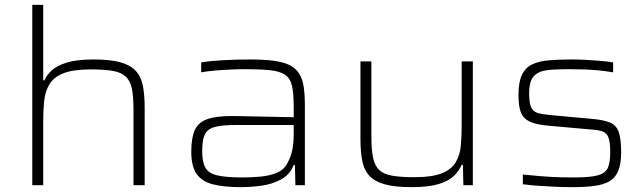

<svg xmlns="http://www.w3.org/2000/svg" viewBox="-20 -763 2654 791"><path d="M113 0V-743H158V-432H163Q172 -453 192.5 -472.5Q213 -492 254.5 -505Q296 -518 366 -518Q434 -518 475.5 -506.5Q517 -495 539 -471.5Q561 -448 568.5 -410Q576 -372 576 -319V0H530V-309Q530 -364 523.5 -397Q517 -430 498 -447.5Q479 -465 444.5 -471Q410 -477 353 -477Q281 -477 241 -461Q201 -445 183.5 -415.5Q166 -386 162 -347.5Q158 -309 158 -264V0Z M972 8Q903 8 857.5 -3.5Q812 -15 790 -46.5Q768 -78 768 -138Q768 -195 782.5 -227Q797 -259 833.5 -272Q870 -285 936 -285Q948 -285 976 -284.5Q1004 -284 1041.5 -283Q1079 -282 1118 -281.5Q1157 -281 1190 -280V-324Q1190 -378 1183 -409Q1176 -440 1155 -454.5Q1134 -469 1094.5 -473.5Q1055 -478 992 -478Q965 -478 930 -476.5Q895 -475 862.5 -472Q830 -469 809 -465V-506Q846 -512 898.5 -515Q951 -518 1012 -518Q1069 -518 1109 -512.5Q1149 -507 1173.5 -494.5Q1198 -482 1212 -460.5Q1226 -439 1231 -406.5Q1236 -374 1236 -328V0H1197L1195 -83H1190Q1174 -43 1137.5 -23.5Q1101 -4 1057 2Q1013 8 972 8ZM978 -32Q1018 -32 1054.5 -35.5Q1091 -39 1120 -51Q1149 -63 1163 -89Q1179 -118 1184.5 -146.5Q1190 -175 1190 -210V-248H949Q895 -248 865 -240Q835 -232 824 -209.5Q813 -187 813 -140Q813 -96 826 -72.5Q839 -49 875 -40.5Q911 -32 978 -32Z M1675 8Q1607 8 1565.5 -3.5Q1524 -15 1502 -38.5Q1480 -62 1472.5 -100Q1465 -138 1465 -191V-510H1510V-201Q1510 -147 1517 -113.5Q1524 -80 1542.5 -62.5Q1561 -45 1596.5 -39Q1632 -33 1688 -33Q1760 -33 1800 -49Q1840 -65 1857.5 -94.5Q1875 -124 1878.5 -163Q1882 -202 1882 -246V-510H1928V0H1889L1887 -84H1882Q1872 -60 1851 -39Q1830 -18 1788 -5Q1746 8 1675 8Z M2336 8Q2307 8 2270.5 6.5Q2234 5 2198.5 2.5Q2163 0 2134 -4V-44Q2175 -40 2203.5 -37.5Q2232 -35 2254 -34Q2276 -33 2297.5 -32.5Q2319 -32 2348 -32Q2413 -32 2444 -41Q2475 -50 2484.5 -72.5Q2494 -95 2494 -135Q2494 -178 2486.5 -197Q2479 -216 2461 -222Q2443 -228 2409 -230L2241 -245Q2190 -249 2162.5 -262Q2135 -275 2125.5 -301Q2116 -327 2116 -372Q2116 -424 2130 -454Q2144 -484 2172 -497.5Q2200 -511 2240.5 -514.5Q2281 -518 2334 -518Q2360 -518 2390.5 -516.5Q2421 -515 2451 -512.5Q2481 -510 2506 -506V-465Q2470 -471 2441 -473.5Q2412 -476 2383.5 -477Q2355 -478 2318 -478Q2270 -478 2234.5 -474Q2199 -470 2179.5 -449.5Q2160 -429 2160 -378Q2160 -341 2167.5 -322.5Q2175 -304 2194 -298Q2213 -292 2247 -289L2411 -274Q2462 -270 2490 -259.5Q2518 -249 2528.5 -220.5Q2539 -192 2539 -135Q2539 -88 2527 -59Q2515 -30 2490.5 -16Q2466 -2 2428 3Q2390 8 2336 8Z"/></svg>

Font: Saira Expanded ExtraLight
Style: Regular
Weight: 250
Width: 7
Designer: Hector Gatti with collaboration of the Omnibus-Type team
Foundry: Omnibus-Type
Version: Version 1.101